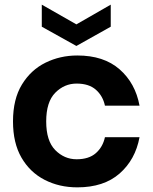

<svg xmlns="http://www.w3.org/2000/svg" viewBox="-20 -800 657 827"><path d="M36 0ZM36 0ZM313 7Q235 7 172 -25.5Q109 -58 72.5 -121Q36 -184 36 -277Q36 -373 74.5 -436Q113 -499 176 -530Q239 -561 313 -561Q427 -561 495 -501.5Q563 -442 581 -345H432Q423 -387 393 -413.5Q363 -440 310 -440Q257 -440 218 -400.5Q179 -361 179 -277Q179 -193 218 -153.5Q257 -114 310 -114Q363 -114 393 -140.5Q423 -167 432 -209H581Q563 -112 495 -52.5Q427 7 313 7ZM309 -602 160 -685V-780L309 -695L457 -780V-685Z"/></svg>

Font: Ulagadi Sans SemiBold
Style: Regular
Weight: 600
Designer: Ninad Kale (Devanagari), Jonny Pinhorn (Latin)
Foundry: Indian Type Foundry
Version: Version 3.01;March 29, 2020;FontCreator 12.0.0.2522 64-bit; 